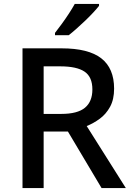

<svg xmlns="http://www.w3.org/2000/svg" viewBox="-20 -961 673 981"><path d="M295 -714Q432 -714 497.5 -663Q563 -612 563 -508Q563 -453 542.5 -415.5Q522 -378 490 -354.5Q458 -331 423 -317L623 0H499L327 -289H203V0H95V-714ZM288 -622H203V-379H293Q376 -379 414 -410.5Q452 -442 452 -504Q452 -568 412 -595Q372 -622 288 -622ZM486 -931Q475 -917 456.5 -897Q438 -877 415.5 -855.5Q393 -834 371 -814.5Q349 -795 331 -781H261V-793Q276 -812 295 -838Q314 -864 332 -891.5Q350 -919 362 -941H486Z"/></svg>

Font: Noto Sans Tangsa Medium
Style: Regular
Weight: 500
Version: Version 1.504